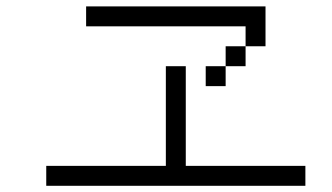

<svg xmlns="http://www.w3.org/2000/svg" viewBox="-20 -645 1040 602"><path d="M937.5 -62.5V-125H562.5V-437.5H500V-125H125V-62.5ZM687.5 -437.5H625V-375H687.5ZM687.5 -437.5H750V-500H687.5ZM750 -500H812.5Q812.5 -500 812.5 -625H250V-562.5H750Z"/></svg>

Font: UnifontExMono
Style: Regular
Weight: 500
Version: Version 15.0.06